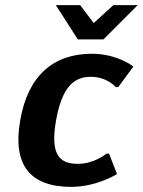

<svg xmlns="http://www.w3.org/2000/svg" viewBox="-20 -720 558 750"><path d="M334 -420C399 -420 432 -380 432 -380H442L501 -460C501 -460 439 -510 339 -510C189 -510 89 -425 59 -250C28 -75 98 10 258 10C358 10 437 -40 437 -40L406 -120H396C396 -120 349 -80 284 -80C209 -80 176 -120 199 -250C222 -380 269 -420 334 -420ZM384 -566 518 -700H423L346 -630L293 -700H198L284 -566Z"/></svg>

Font: Scada
Style: Bold Italic
Weight: 700
Designer: Jovanny Lemonad
Foundry: Jovanny Lemonad
Version: Version 3.005